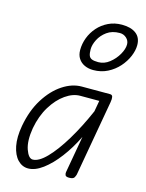

<svg xmlns="http://www.w3.org/2000/svg" viewBox="-131 -964 799 1052"><g transform="rotate(15 268.5 -438.0)"><path d="M133.5 9Q99.5 9 74.2 -17.2Q49 -43.5 39.2 -92.2Q29.5 -141 41.5 -208Q58 -298.5 99 -364Q140 -429.5 193.8 -465Q247.5 -500.5 302 -500.5H462.5Q475 -500.5 477.5 -489.2Q480 -478 476.5 -458.5L400.5 -28Q399.5 -23 393.8 -11.5Q388 0 364 0Q345 0 341.8 -9Q338.5 -18 340 -25.5L377 -235Q343.5 -166 301.5 -110.8Q259.5 -55.5 216 -23.2Q172.5 9 133.5 9ZM102 -211Q89.5 -136.5 105.5 -90.5Q121.5 -44.5 145.5 -44.5Q179.5 -44.5 223.8 -90Q268 -135.5 315 -213.2Q362 -291 404 -387.5L415 -449.5H307Q266 -449.5 223.8 -420Q181.5 -390.5 148.5 -337Q115.5 -283.5 102 -211ZM338.5 -604Q311.5 -604 289.5 -614Q267.5 -624 254.5 -643.8Q241.5 -663.5 241.5 -692Q241.5 -727.5 254.5 -761.8Q267.5 -796 292 -823.8Q316.5 -851.5 351 -868.2Q385.5 -885 428 -885Q479 -885 508 -863Q537 -841 537 -798Q537 -768 523 -734.5Q509 -701 482.8 -671.2Q456.5 -641.5 420 -622.8Q383.5 -604 338.5 -604ZM354 -653Q388 -653 417 -675.8Q446 -698.5 464 -730Q482 -761.5 482 -787Q482 -808.5 466 -823.2Q450 -838 428 -838Q384.5 -838 355.2 -816.8Q326 -795.5 311 -765.8Q296 -736 296 -710.5Q296 -688.5 300.5 -676Q305 -663.5 317.5 -658.2Q330 -653 354 -653Z"/></g></svg>

Font: Edu VIC WA NT Hand Pre
Style: Regular
Weight: 400
Designer: Tina and Corey Anderson, Eben Sorkin, Mirko Velimirovic
Foundry: Google for Education
Version: Version 1.000